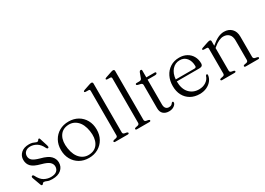

<svg xmlns="http://www.w3.org/2000/svg" viewBox="-8 -1474 3075 2228"><g transform="rotate(-30 1529.5 -360.5)"><path d="M206.5 -446.5Q166.5 -446.5 142.2 -424.5Q118 -402.5 118 -367.5Q118 -334 143.2 -311Q168.5 -288 240 -268.5Q332.5 -245 368.5 -206.8Q404.5 -168.5 404.5 -119.5Q404.5 -62 362.5 -25.5Q320.5 11 244 11Q201 11 178 0.2Q155 -10.5 139.5 -10.5Q130 -10.5 125.2 -5Q120.5 0.5 116.5 5.8Q112.5 11 104.5 11Q95.5 11 90 -3.5L50 -113.5Q42.5 -135 56.5 -140.5Q69.5 -145.5 78.5 -130Q111 -64.5 153 -41.5Q195 -18.5 241.5 -18.5Q293.5 -18.5 319.5 -40.8Q345.5 -63 345.5 -100.5Q345.5 -133 319 -158.5Q292.5 -184 215.5 -204.5Q129 -226.5 94.8 -261.2Q60.5 -296 60.5 -350.5Q60.5 -404.5 99.5 -440Q138.5 -475.5 206.5 -475.5Q235 -475.5 253.8 -469.5Q272.5 -463.5 284.5 -457.5Q296.5 -451.5 305.5 -451.5Q316 -451.5 320.8 -457.5Q325.5 -463.5 329.5 -469.5Q333.5 -475.5 340.5 -475.5Q349.5 -475.5 352.5 -462.5L385.5 -358.5Q389 -346.5 388.8 -337.8Q388.5 -329 380 -326Q367.5 -322 357 -343Q330.5 -398 290.5 -422.2Q250.5 -446.5 206.5 -446.5Z M737 -475Q807 -475 860.8 -444Q914.5 -413 945 -358Q975.5 -303 975.5 -232Q975.5 -161.5 945 -106.8Q914.5 -52 860.2 -20.5Q806 11 735 11Q665 11 611.2 -20.2Q557.5 -51.5 527 -106.5Q496.5 -161.5 496.5 -232.5Q496.5 -303 527 -357.8Q557.5 -412.5 611.8 -443.8Q666 -475 737 -475ZM772 -23.5Q845.5 -33 879.5 -95Q913.5 -157 898.5 -254Q883 -353 829 -402Q775 -451 700 -441Q626.5 -431 592.5 -369.2Q558.5 -307.5 573.5 -210.5Q589 -111 643 -62Q697 -13 772 -23.5Z M1210 -711.5V-58Q1210 -36 1232 -31.5L1258.5 -26.5Q1275 -22.5 1275 -12.5Q1275 0 1256.5 0H1091Q1073.5 0 1073.5 -12.5Q1073.5 -22 1089.5 -26L1117 -31.5Q1139.5 -36.5 1139.5 -58V-653.5Q1139.5 -672 1123.5 -673L1082 -674Q1067 -675 1067 -684.5Q1067 -693.5 1083.5 -699L1156 -723.5Q1179.5 -732 1190.5 -732Q1210 -732 1210 -711.5Z M1500.5 -711.5V-58Q1500.5 -36 1522.5 -31.5L1549 -26.5Q1565.5 -22.5 1565.5 -12.5Q1565.5 0 1547 0H1381.5Q1364 0 1364 -12.5Q1364 -22 1380 -26L1407.5 -31.5Q1430 -36.5 1430 -58V-653.5Q1430 -672 1414 -673L1372.5 -674Q1357.5 -675 1357.5 -684.5Q1357.5 -693.5 1374 -699L1446.5 -723.5Q1470 -732 1481 -732Q1500.5 -732 1500.5 -711.5Z M1682.5 -432.5 1652.5 -439.5Q1639 -443 1634.8 -446.5Q1630.5 -450 1630.5 -455Q1630.5 -467 1646 -467H1679Q1707.5 -467 1714.5 -486L1740 -555Q1748.5 -574 1761.5 -574Q1776 -574 1776 -558.5V-467H1886Q1903.5 -467 1903.5 -455Q1903.5 -437 1870.5 -437H1776V-105Q1776 -71 1790.8 -53.2Q1805.5 -35.5 1831.5 -35.5Q1856 -35.5 1866.8 -44Q1877.5 -52.5 1883 -61Q1888.5 -69.5 1897 -69.5Q1907.5 -69.5 1907.5 -56.5Q1907.5 -35 1880 -14Q1852.5 7 1809.5 7Q1763 7 1734.2 -18.5Q1705.5 -44 1705.5 -95V-404.5Q1705.5 -426.5 1682.5 -432.5Z M2409 -289Q2409 -249.5 2361.5 -249.5H2059Q2059.5 -148 2109.5 -94Q2159.5 -40 2238.5 -40Q2293.5 -40 2333.2 -67Q2373 -94 2384.5 -135Q2391 -147.5 2399 -147.5Q2410.5 -147.5 2410 -132Q2406 -92.5 2380.2 -60Q2354.5 -27.5 2312.8 -8.2Q2271 11 2219 11Q2150 11 2098.8 -18.5Q2047.5 -48 2019.2 -101Q1991 -154 1991 -226Q1991 -296.5 2019 -353Q2047 -409.5 2098.2 -442.5Q2149.5 -475.5 2219 -475.5Q2275.5 -475.5 2318.2 -452Q2361 -428.5 2385 -386.5Q2409 -344.5 2409 -289ZM2210.5 -446Q2148 -446 2107 -399.2Q2066 -352.5 2060 -275.5H2310Q2334.5 -275.5 2334.5 -296.5Q2334.5 -364 2300.8 -405Q2267 -446 2210.5 -446Z M2642.5 -450V-390.5Q2697 -437 2738.5 -456.2Q2780 -475.5 2819.5 -475.5Q2882 -475.5 2920 -437Q2958 -398.5 2958 -331.5V-60.5Q2958 -36 2982.5 -31L3007 -26Q3023 -22 3023 -12.5Q3023 0 3005 0H2840Q2821.5 0 2821.5 -13Q2821.5 -22.5 2837 -26.5L2864.5 -31.5Q2887.5 -36 2887.5 -60.5V-320Q2887.5 -375.5 2859.5 -403.5Q2831.5 -431.5 2785.5 -431.5Q2757.5 -431.5 2724.5 -416.5Q2691.5 -401.5 2652.5 -368.5L2642.5 -360V-58Q2642.5 -36 2664.5 -31.5L2690.5 -26.5Q2706.5 -22.5 2706.5 -13Q2706.5 0 2688 0H2523.5Q2506 0 2506 -12.5Q2506 -22 2522 -26L2549.5 -31.5Q2572 -36.5 2572 -58V-392Q2572 -410.5 2556 -411.5L2514.5 -412.5Q2499.5 -413.5 2499.5 -423Q2499.5 -432 2516 -437.5L2588.5 -462Q2612 -470 2623 -470Q2642.5 -470 2642.5 -450Z"/></g></svg>

Font: Fraunces 9pt Light
Style: Regular
Weight: 300
Version: Version 1.000;[0bf87f6ff]